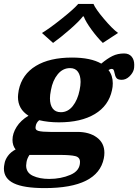

<svg xmlns="http://www.w3.org/2000/svg" viewBox="-43 -802 708 984"><path d="M229 -582 172 -633Q208 -654 272 -705Q336 -756 358 -782H436Q446 -757 489.5 -705.5Q533 -654 562 -633L484 -582Q456 -609 426 -650Q396 -691 386 -718H382Q362 -692 315 -651Q268 -610 229 -582ZM645 -470Q645 -455 643 -447Q638 -427 620 -410Q602 -393 581 -393Q561 -393 554 -402Q547 -411 544 -428Q542 -439 539 -444Q536 -449 529 -449Q523 -449 513 -443Q535 -415 535 -375Q535 -356 531 -340Q514 -260 443 -217.5Q372 -175 259 -175Q204 -175 158 -186Q143 -174 140 -156Q135 -136 154 -131Q173 -126 215 -126H353Q415 -126 453.5 -97.5Q492 -69 492 -19Q492 -5 489 10Q458 162 186 162Q79 162 28 137.5Q-23 113 -23 62Q-23 51 -20 37Q-17 17 -2.5 -3Q12 -23 37 -36Q21 -56 21 -85Q21 -118 42 -151.5Q63 -185 103 -209Q49 -243 49 -305Q49 -316 53 -340Q70 -421 140.5 -464Q211 -507 326 -507Q422 -507 476 -476Q507 -502 533.5 -515Q560 -528 593 -528Q618 -528 631.5 -512Q645 -496 645 -470ZM370 -382Q370 -415 356.5 -434Q343 -453 316 -453Q279 -453 253 -421.5Q227 -390 218 -340Q213 -315 213 -298Q213 -265 227 -246Q241 -227 269 -227Q305 -227 330 -258.5Q355 -290 365 -340Q370 -365 370 -382ZM110 -8H108Q96 10 93 28Q91 40 91 46Q91 83 125.5 99Q160 115 209 115Q269 115 318 94Q367 73 367 28Q367 4 342.5 -2Q318 -8 263 -8Z"/></svg>

Font: Trirong ExtraBold
Style: Italic
Weight: 800
Italic angle: -12°
Designer: Katatrad Team
Foundry: CadsonDemak
Version: Version 1.001